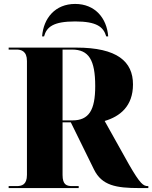

<svg xmlns="http://www.w3.org/2000/svg" viewBox="-20 -956 774 976"><path d="M194 -771H204C217 -819 251 -847 362 -847C472 -847 506 -819 520 -771H530C523 -864 463 -936 362 -936C261 -936 201 -864 194 -771ZM24 0H380V-10H348C319 -10 298 -16 298 -67V-334H340L458 -94C498 -13 570 0 688 0H734V-10H732C709 -10 693 -20 635 -121L512 -341C590 -364 656 -416 656 -527C656 -643 576 -714 368 -714H24V-704H64C87 -704 117 -697 117 -646V-67C117 -16 90 -10 64 -10H24ZM348 -344H298V-704H346C431 -704 464 -652 464 -518C464 -396 432 -344 348 -344Z"/></svg>

Font: Noto Serif Display ExtraBold
Style: Regular
Weight: 800
Designer: Monotype Design Team
Foundry: Monotype Imaging Inc.
Version: Version 2.009